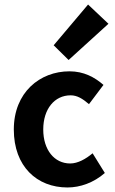

<svg xmlns="http://www.w3.org/2000/svg" viewBox="-20 -817 508 848"><path d="M41 -245C41 -82 143 11 278 11C334 11 394 -10 443 -53L389 -140C359 -115 324 -95 290 -95C220 -95 171 -155 171 -245C171 -336 221 -396 292 -396C321 -396 345 -381 373 -357L437 -442C398 -476 350 -502 287 -502C156 -502 41 -409 41 -245ZM217 -617 283 -552 459 -712 369 -797Z"/></svg>

Font: Source Sans Pro SemBd
Style: Regular
Weight: 700
Designer: Paul D. Hunt
Foundry: Adobe Systems Incorporated
Version: Version 2.020;PS 2.0;hotconv 1.0.86;makeotf.lib2.5.63406